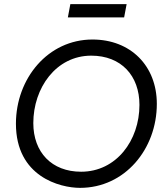

<svg xmlns="http://www.w3.org/2000/svg" viewBox="-20 -900 804 928"><path d="M367 8C583 8 738 -179 738 -398C738 -582 611 -709 427 -709C212 -709 57 -521 57 -302C57 -46 270 8 367 8ZM372 -70C230 -70 141 -164 141 -305C141 -475 251 -631 421 -631C566 -631 654 -534 654 -393C654 -221 542 -70 372 -70ZM308 -816H580L592 -880H320Z"/></svg>

Font: Fixel Display
Style: Italic
Weight: 400
Italic angle: -10°
Designer: AlfaBravo + MacPaw
Foundry: Kyrylo Tkachov, Marchela Mozhyna, Serhii Makarenko, Maria Weinstein, Zakhar Kryvoshyya
Version: Version 1.210;Glyphs 3.2 (3217)